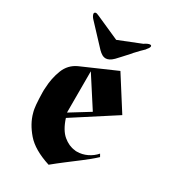

<svg xmlns="http://www.w3.org/2000/svg" viewBox="-179 -796 782 890"><g transform="rotate(30 212.5 -351.5)"><path d="M299 -535 409 -362 189 -220Q207 -164 237 -139Q267 -114 300 -111Q303 -110 305 -110H311Q339 -110 365 -122.5Q391 -135 409 -156L417 -142Q401 -127 385 -114Q369 -101 352 -88Q319 -63 287.5 -39Q256 -15 228 8Q140 -20 99.5 -67Q59 -114 46 -164Q43 -174 41.5 -184Q40 -194 39 -204Q38 -219 37 -235Q36 -251 36 -268V-281Q36 -288 37 -295Q39 -345 56.5 -390.5Q74 -436 118 -456ZM352 -681Q343 -673 332 -661.5Q321 -650 309 -637L307 -635V-634Q287 -612 270.5 -594Q254 -576 250 -572Q239 -561 229 -556Q219 -551 211 -551Q200 -551 190.5 -556.5Q181 -562 171 -572L69 -681Q64 -687 61.5 -692Q59 -697 58 -702Q58 -709 64 -711Q70 -713 84 -706L210 -650L328 -697Q338 -704 345.5 -707Q353 -710 357 -710Q366 -710 364.5 -702Q363 -694 352 -682ZM181 -465V-244L283 -307Z"/></g></svg>

Font: Fette UNZ Fraktur
Style: Regular
Weight: 900
Foundry: UNZ1 Extensions by Catfonts.de
Version: Version 0.000 2012 initial release